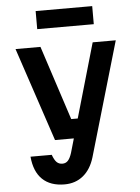

<svg xmlns="http://www.w3.org/2000/svg" viewBox="-66 -875 832 1143"><g transform="rotate(-5 350.0 -303.5)"><path d="M52 -610H201L346 -166H428L396 -50H239ZM651 -610 452 72Q431 142 385 180Q339 218 273 218Q189 218 141 172Q93 126 85 36H212Q223 67 236.5 80.5Q250 94 271 94Q291 94 304 80Q317 66 327 35L513 -610ZM191 -717V-825H529V-717Z"/></g></svg>

Font: Martian Mono SemiExpanded SemiBold
Style: Regular
Weight: 600
Monospace: yes
Version: Version 0.930